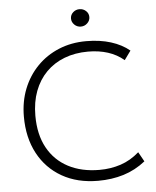

<svg xmlns="http://www.w3.org/2000/svg" viewBox="-60 -934 815 1000"><g transform="rotate(-5 348.0 -434.5)"><path d="M413 15Q304.5 15 224.2 -30.8Q144 -76.5 100 -159Q56 -241.5 56 -351Q56 -430 82.2 -496.2Q108.5 -562.5 156.5 -611.8Q204.5 -661 269.8 -688Q335 -715 413 -715Q485 -715 542.2 -697Q599.5 -679 639 -646L605 -599Q568.5 -630 521.5 -645Q474.5 -660 418 -660Q350 -660 294.2 -638.5Q238.5 -617 198.8 -576.8Q159 -536.5 137.5 -479.5Q116 -422.5 116 -351Q116 -252.5 154 -183.2Q192 -114 261.5 -77.5Q331 -41 425 -41Q483.5 -41 535.8 -58.2Q588 -75.5 633 -115L661 -65Q608 -23 546.2 -4Q484.5 15 413 15ZM393 -793Q373 -793 359 -806.8Q345 -820.5 345 -839Q345 -858 359.2 -871Q373.5 -884 393 -884Q412.5 -884 426.8 -871Q441 -858 441 -839Q441 -820.5 426.8 -806.8Q412.5 -793 393 -793Z"/></g></svg>

Font: Geologica Thin
Style: Regular
Weight: 100
Version: Version 1.010;gftools[0.9.28]